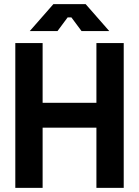

<svg xmlns="http://www.w3.org/2000/svg" viewBox="-20 -908 672 928"><path d="M54 0V-700H186V-411H446V-700H578V0H446V-291H186V0ZM124 -758 238 -888H394L508 -758H374L325 -824H307L258 -758Z"/></svg>

Font: Space Grotesk Frontify
Style: Bold
Weight: 700
Designer: Florian Karsten
Version: Version 2.000